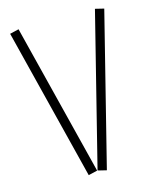

<svg xmlns="http://www.w3.org/2000/svg" viewBox="-109 -782 700 869"><g transform="rotate(-15 240.5 -348.0)"><path d="M20 -698 198 12 240 2 62 -708ZM242 2 283 12 461 -698 420 -708Z"/></g></svg>

Font: Anthony
Style: Regular
Weight: 400
Designer: Sun Young Oh
Foundry: Velvetyne Type Foundry
Version: Version 1.000;hotconv 1.0.109;makeotfexe 2.5.65596